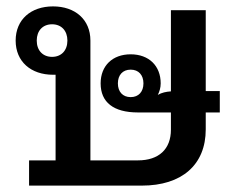

<svg xmlns="http://www.w3.org/2000/svg" viewBox="-20 -581 769 601"><path d="M71 -79V0H424C549 0 624 -65 624 -176V-229H668V-296H624V-549H515V-295C500 -294 486 -291 474 -284C479 -294 483 -306 483 -320C483 -375 446 -411 389 -411C332 -411 295 -375 295 -320C295 -261 335 -229 412 -229H515V-175C515 -114 477 -79 412 -79H263V-454C263 -520 215 -561 146 -561C77 -561 29 -520 29 -454C29 -388 77 -347 146 -347H154V-79ZM143 -403C114 -403 95 -423 95 -454C95 -485 114 -505 143 -505C172 -505 191 -485 191 -454C191 -423 172 -403 143 -403ZM389 -277C364 -277 349 -294 349 -320C349 -346 364 -363 389 -363C414 -363 429 -346 429 -320C429 -294 414 -277 389 -277Z"/></svg>

Font: IBM Plex Thai Looped Medium
Style: Regular
Weight: 500
Designer: Mike Abbink, Paul van der Laan, Pieter van Rosmalen, Ben Mitchell, Mark Frömberg
Foundry: Bold Monday
Version: Version 1.0